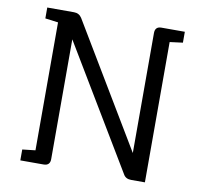

<svg xmlns="http://www.w3.org/2000/svg" viewBox="-81 -816 954 903"><g transform="rotate(10 396.5 -365.0)"><path d="M668 0H602Q576 0 565 -20L215 -603V-31Q215 0 184 0H73V-52L135 -59V-670L73 -678V-730H201Q225 -730 238 -710L588 -126V-699Q588 -730 618 -730H730V-678L668 -670Z"/></g></svg>

Font: Fauna One
Style: Regular
Weight: 400
Version: Version 1.001